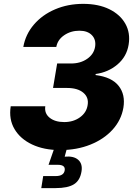

<svg xmlns="http://www.w3.org/2000/svg" viewBox="-20 -757 707 981"><path d="M287.1 9.8Q204.6 9.8 144 -18.8Q83.5 -47.4 54 -97.7Q24.4 -147.9 34.7 -213.9H211.4Q206.1 -177.7 233.6 -155.5Q261.2 -133.3 308.1 -133.3Q355 -133.3 388.4 -157.5Q421.9 -181.6 427.7 -219.7Q434.6 -258.8 405.8 -283.2Q377 -307.6 322.3 -307.6H251L272 -432.6H342.8Q391.1 -432.6 425.3 -456.3Q459.5 -480 465.8 -517.6Q471.7 -554.2 449.7 -577.1Q427.7 -600.1 385.7 -600.1Q341.8 -600.1 308.1 -577.1Q274.4 -554.2 267.6 -517.1H99.1Q110.4 -581.5 153.1 -631.3Q195.8 -681.2 261.2 -709.2Q326.7 -737.3 405.3 -737.3Q482.9 -737.3 538.6 -710Q594.2 -682.6 620.6 -635.5Q647 -588.4 637.2 -528.8Q627.4 -467.8 580.3 -427.7Q533.2 -387.7 468.8 -378.9L468.3 -373.5Q550.3 -363.3 585.9 -318.6Q621.6 -273.9 610.4 -206.5Q599.6 -143.6 555.4 -94.7Q511.2 -45.9 441.9 -18.1Q372.6 9.8 287.1 9.8ZM190.9 204.1 200.7 142.6H264.6Q305.7 142.6 310.5 113.8Q315.4 85 274.9 85H228L264.6 -20.5H325.7L322.3 0L310.5 43.5Q356.9 39.1 379.9 59.8Q402.8 80.6 396.5 118.7Q389.2 165 357.7 184.6Q326.2 204.1 264.2 204.1Z"/></svg>

Font: Inter Extra Bold
Style: Italic
Weight: 800
Italic angle: -9.39999°
Designer: Rasmus Andersson
Foundry: rsms
Version: Version 4.000;git-3c8e0fc